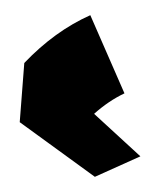

<svg xmlns="http://www.w3.org/2000/svg" viewBox="-20 -660 205 253"><path d="M12 -577Q52 -619 99 -640L144 -537Q123 -527 104 -510L165 -454L105 -427L6 -499Z"/></svg>

Font: Shorif Bongobondhu UNICODE
Style: Bold
Weight: 700
Designer: Shorif Uddin Shishir, Shorif art & Design, e-mail : shorifart@gmail.com, facebook : Shorif2001
Foundry: Lipighor Font Foundry
Version: Designed By Shorif Uddin Shishir | Build By Niladri